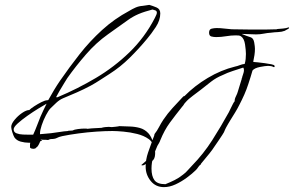

<svg xmlns="http://www.w3.org/2000/svg" viewBox="-20 -554 1205 787"><path d="M563 124Q561 124 560 123V121H561Q576 109 592.5 91.5Q609 74 609 53Q609 30 589.5 16Q570 2 542 -5Q514 -12 486 -14.5Q458 -17 441 -17Q412 -17 375 -14.5Q338 -12 301 -7Q264 -2 235 4Q221 7 213 11.5Q205 16 188 16Q187 16 182.5 17.5Q178 19 177 20Q174 19 161.5 19Q149 19 147 18V19L148 20V21Q149 20 151 20Q151 20 151.5 20.5Q152 21 151 22H153L152 23H151Q150 24 148.5 24Q147 24 145 25Q142 33 137.5 41Q133 49 128 51Q127 54 123 55Q119 56 116 56Q113 56 108 54.5Q103 53 103 49V43Q103 40 103 37Q103 34 104 31H97Q82 31 65 26.5Q48 22 39 9Q35 2 30.5 -12Q26 -26 26 -34Q26 -46 39.5 -62.5Q53 -79 70.5 -91Q88 -103 100 -103Q106 -109 120.5 -118.5Q135 -128 150 -135.5Q165 -143 173 -143Q175 -143 176 -143.5Q177 -144 178 -144Q189 -164 201 -184Q213 -204 226 -223Q264 -278 306 -331.5Q348 -385 398.5 -431Q449 -477 509 -509Q522 -517 535.5 -523Q549 -529 565 -530Q572 -531 578.5 -532Q585 -533 592 -534Q606 -530 621.5 -523.5Q637 -517 637 -499Q637 -471 618.5 -443Q600 -415 583 -395Q550 -355 511.5 -317Q473 -279 429 -251Q410 -239 391 -226.5Q372 -214 352 -203Q324 -188 295.5 -175.5Q267 -163 238 -151Q224 -145 211 -133Q198 -121 187 -110Q179 -102 168.5 -82Q158 -62 151 -41Q144 -20 144 -8V-4Q155 -5 167 -6Q179 -7 189 -8Q207 -10 224.5 -13Q242 -16 259 -17L260 -18L277 -19Q284 -23 299.5 -25Q315 -27 327 -27Q336 -27 339 -26Q354 -28 368 -28.5Q382 -29 396 -30Q402 -32 411 -33Q420 -34 426 -34Q429 -34 432 -33.5Q435 -33 438 -33Q440 -33 453.5 -34.5Q467 -36 469 -37Q489 -36 511 -35.5Q533 -35 553 -29.5Q573 -24 588 -8Q600 5 608 30Q616 55 616 73Q616 80 614.5 88Q613 96 608 102Q604 107 598 108.5Q592 110 586 112Q581 115 575.5 119.5Q570 124 563 124ZM210 -156Q214 -154 217 -156Q298 -190 373 -234.5Q448 -279 510.5 -339.5Q573 -400 614 -479Q616 -484 619.5 -490.5Q623 -497 623 -502Q623 -509 616.5 -511.5Q610 -514 605 -515Q590 -511 575.5 -506.5Q561 -502 547 -496Q524 -486 504 -471.5Q484 -457 464 -443L422 -413Q374 -379 332 -330.5Q290 -282 256 -234Q253 -229 243 -213Q233 -197 223.5 -180.5Q214 -164 210 -156ZM96 -2H116Q124 -19 131.5 -39Q139 -59 146 -76Q158 -103 171 -129Q160 -123 138 -109.5Q116 -96 92.5 -79.5Q69 -63 52.5 -48Q36 -33 36 -24Q36 -12 48 -7.5Q60 -3 74.5 -2.5Q89 -2 96 -2ZM652 213Q618 213 597.5 187.5Q577 162 577 129Q577 100 587 71Q597 42 607 15Q608 13 611 5Q614 -3 613 -4Q624 -18 632 -33.5Q640 -49 650 -64Q667 -89 687 -111Q707 -133 727 -154Q729 -156 731.5 -158.5Q734 -161 736 -160Q777 -202 831.5 -234.5Q886 -267 943 -281Q953 -283 963 -287Q973 -291 983 -292Q986 -302 987 -312.5Q988 -323 988 -333Q988 -347 984.5 -371.5Q981 -396 968 -405Q964 -408 958 -408.5Q952 -409 946 -409Q927 -409 906.5 -405.5Q886 -402 866 -402Q856 -402 846.5 -404.5Q837 -407 837 -420Q837 -434 847.5 -436.5Q858 -439 868 -439Q884 -439 899 -437Q914 -435 930 -434Q965 -433 1001 -433Q1037 -433 1072 -433Q1083 -433 1094 -433.5Q1105 -434 1115 -434Q1116 -434 1116 -434.5Q1116 -435 1116 -435Q1128 -436 1140 -437Q1152 -438 1164 -442Q1165 -441 1165 -440Q1165 -437 1157.5 -433.5Q1150 -430 1148 -428Q1135 -423 1120 -422.5Q1105 -422 1091 -420Q1075 -419 1060.5 -416Q1046 -413 1029 -413Q1015 -413 1000.5 -414Q986 -415 972 -415V-414H973Q989 -407 1008 -401Q1019 -397 1022 -380Q1025 -363 1025 -354Q1025 -341 1023 -328Q1021 -315 1018 -301H1019V-300Q1023 -300 1036.5 -298.5Q1050 -297 1065.5 -295Q1081 -293 1092.5 -290.5Q1104 -288 1105 -285L1106 -281H1105V-279H1101Q1097 -282 1090.5 -283Q1084 -284 1079 -284Q1068 -284 1045.5 -279.5Q1023 -275 1015 -265Q1011 -252 1007 -238Q1003 -224 998 -210Q991 -188 981.5 -166.5Q972 -145 961 -124Q953 -108 943.5 -92.5Q934 -77 924 -61Q920 -54 915 -46Q910 -38 906 -30Q904 -26 902 -21.5Q900 -17 898 -12Q898 -11 891 -0.5Q884 10 875 23.5Q866 37 858.5 47.5Q851 58 850 60Q839 75 827 89Q815 103 804 117L803 120Q797 124 792.5 131Q788 138 783 143Q768 158 745.5 174.5Q723 191 699 202Q675 213 652 213ZM658 201Q678 193 696 184Q714 175 730 162Q741 154 749.5 144Q758 134 767 125Q814 77 850 20.5Q886 -36 918 -94Q920 -98 925 -108.5Q930 -119 935 -128.5Q940 -138 942 -139Q941 -147 947 -159Q953 -171 955 -179L970 -228Q971 -229 971 -231Q971 -232 970 -232L973 -235L972 -236Q974 -244 977 -251.5Q980 -259 980 -267Q980 -273 977 -277Q956 -270 934 -263Q912 -256 892 -246Q867 -236 845.5 -219.5Q824 -203 803 -186Q789 -175 770.5 -161.5Q752 -148 740 -134Q736 -130 733.5 -125.5Q731 -121 727 -117Q699 -82 676.5 -51.5Q654 -21 637 21Q635 27 631.5 33Q628 39 625 44Q615 66 608 89.5Q601 113 601 137Q601 168 613 184.5Q625 201 658 201Z"/></svg>

Font: Qwitcher Grypen
Style: Regular
Weight: 400
Designer: Robert E. Leuschke
Foundry: Robert E. Leuschke
Version: Version 1.100; ttfautohint (v1.8.3)